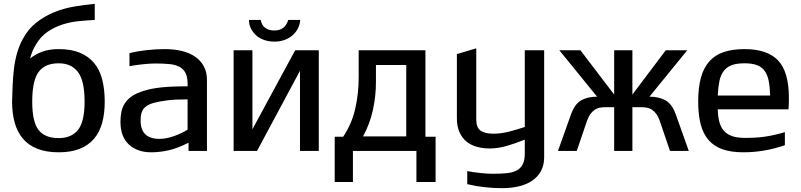

<svg xmlns="http://www.w3.org/2000/svg" viewBox="-20 -787 4176 1001"><path d="M43 -258Q44 -303 46 -346Q48 -389 53 -430.5Q58 -472 69 -510.5Q80 -549 99 -584Q127 -636 169 -669Q211 -702 260.5 -722.5Q310 -743 365 -752.5Q420 -762 474 -767V-683Q436 -681 393 -677Q350 -673 308 -660Q266 -647 229 -622Q192 -597 167 -554Q147 -522 137 -482Q165 -505 201.5 -518Q238 -531 286 -531Q351 -531 396.5 -512Q442 -493 471 -458Q500 -423 513 -372Q526 -321 526 -257Q526 -196 513 -147.5Q500 -99 471 -64.5Q442 -30 396.5 -11.5Q351 7 286 7Q221 7 174.5 -11.5Q128 -30 99 -64.5Q70 -99 56.5 -148Q43 -197 43 -257ZM286 -457Q214 -457 181 -411.5Q148 -366 148 -257Q148 -152 181 -109.5Q214 -67 286 -67Q352 -67 386.5 -109.5Q421 -152 421 -257Q421 -366 386.5 -411.5Q352 -457 286 -457Z M655 -510Q700 -521 747.5 -526Q795 -531 840 -531Q887 -531 927 -521.5Q967 -512 996.5 -492Q1026 -472 1042.5 -441.5Q1059 -411 1059 -370V0H963V-43Q906 -14 859.5 -3.5Q813 7 768 7Q696 7 652 -33.5Q608 -74 608 -152Q608 -180 613 -204.5Q618 -229 631.5 -249.5Q645 -270 668.5 -286Q692 -302 729 -313Q765 -325 817.5 -331Q870 -337 958 -337V-351Q958 -386 947 -407Q936 -428 915 -439Q894 -450 862.5 -453Q831 -456 790 -456Q777 -456 760 -455Q743 -454 725 -452Q707 -450 688.5 -447.5Q670 -445 655 -442ZM958 -269Q892 -269 850 -263.5Q808 -258 779 -250Q745 -240 729 -220.5Q713 -201 713 -159Q713 -63 811 -63Q846 -63 886 -77Q926 -91 958 -111Z M1339 -683Q1345 -654 1363.5 -641Q1382 -628 1410 -628Q1438 -628 1455.5 -641Q1473 -654 1483 -683H1545Q1544 -661 1534 -640.5Q1524 -620 1507 -604.5Q1490 -589 1465.5 -579.5Q1441 -570 1411 -570Q1381 -570 1356 -579Q1331 -588 1314 -604Q1297 -620 1287.5 -640Q1278 -660 1278 -683ZM1198 -525H1296V-113L1519 -525H1642V0H1544V-418L1320 0H1198Z M1850 -525H2198V-74H2251V162H2151V0H1820V162H1725V-74H1769Q1814 -141 1832 -220Q1850 -299 1850 -384ZM1940 -448V-359Q1940 -287 1924.5 -215Q1909 -143 1873 -76H2098V-448Z M2362 -505 2463 -535V-164Q2463 -122 2485.5 -106Q2508 -90 2553 -90Q2592 -90 2633 -100.5Q2674 -111 2716 -125V-525H2817V33Q2817 74 2800.5 104.5Q2784 135 2754.5 155Q2725 175 2685 184.5Q2645 194 2598 194Q2553 194 2507 189Q2461 184 2416 173V105Q2447 111 2484.5 115Q2522 119 2548 119Q2589 119 2620.5 116Q2652 113 2673 102Q2694 91 2705 70Q2716 49 2716 14V-59Q2664 -38 2619.5 -25.5Q2575 -13 2533 -13Q2498 -13 2466.5 -21.5Q2435 -30 2412 -49Q2389 -68 2375.5 -98Q2362 -128 2362 -171Z M2896 -525H3006L3182 -294V-525H3277V-294L3451 -525H3563L3366 -283Q3414 -283 3448.5 -264.5Q3483 -246 3503 -191L3571 0H3473L3420 -156Q3412 -179 3401.5 -193Q3391 -207 3379 -215Q3367 -223 3353.5 -225.5Q3340 -228 3326 -228H3277V0H3182V-228H3134Q3120 -228 3106.5 -225.5Q3093 -223 3081 -215Q3069 -207 3058.5 -193Q3048 -179 3040 -156L2987 0H2889L2957 -191Q2977 -246 3011 -264.5Q3045 -283 3093 -283Z M3722 -217Q3723 -179 3730.5 -151Q3738 -123 3754.5 -104.5Q3771 -86 3798 -77Q3825 -68 3866 -68Q3925 -68 3971.5 -75Q4018 -82 4072 -98V-30Q3965 7 3856 7Q3792 7 3747.5 -8.5Q3703 -24 3674.5 -56.5Q3646 -89 3633 -139Q3620 -189 3620 -257Q3620 -331 3634.5 -383Q3649 -435 3679 -468Q3709 -501 3754.5 -516Q3800 -531 3862 -531Q3980 -531 4036.5 -472Q4093 -413 4093 -275Q4093 -262 4092.5 -246.5Q4092 -231 4091 -217ZM3995 -289Q3994 -332 3988 -363.5Q3982 -395 3967.5 -416Q3953 -437 3927.5 -447Q3902 -457 3862 -457Q3820 -457 3794 -447Q3768 -437 3752.5 -416Q3737 -395 3730.5 -363.5Q3724 -332 3722 -289Z"/></svg>

Font: BM YEONSUNG
Style: Regular
Weight: 400
Designer: Bongjin Kim; Myungsoo Han; Jaehyun Keum; Jihee Min; Dokyung Lee; Chorong Kim; Jooyeon Kang; Sang-a Kim;
Foundry: Sandoll Communications Inc.
Version: Version 1.000;PS 1;hotconv 16.6.51;makeotf.lib2.5.65220